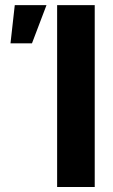

<svg xmlns="http://www.w3.org/2000/svg" viewBox="-20 -748 453 768"><path d="M358.9 -727.5V0H208.5V-727.5ZM22 -574.7 39.1 -727.5H166L107.9 -574.7Z"/></svg>

Font: Inter Display
Style: Bold
Weight: 700
Designer: Rasmus Andersson
Foundry: rsms
Version: Version 4.001;git-9221beed3